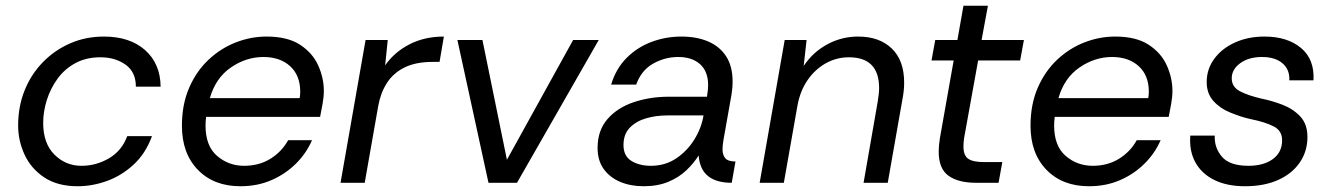

<svg xmlns="http://www.w3.org/2000/svg" viewBox="-20 -635 4629 667"><path d="M250 12Q180 12 134 -18.5Q88 -49 65.5 -97.5Q43 -146 43 -199Q43 -265 65.5 -321Q88 -377 129 -419Q170 -461 224 -484.5Q278 -508 341 -508Q431 -508 484 -461Q537 -414 538 -334H452Q452 -385 416 -410.5Q380 -436 329 -436Q279 -436 241.5 -415.5Q204 -395 179.5 -361Q155 -327 142.5 -287Q130 -247 130 -208Q130 -137 169 -98Q208 -59 263 -59Q314 -59 358.5 -85Q403 -111 422 -162H508Q486 -102 444.5 -63.5Q403 -25 352 -6.5Q301 12 250 12Z M815 12Q723 12 667.5 -45Q612 -102 612 -198Q612 -273 637.5 -331Q663 -389 705.5 -428.5Q748 -468 800 -488Q852 -508 906 -508Q979 -508 1022.5 -479.5Q1066 -451 1085.5 -407.5Q1105 -364 1105 -319Q1105 -299 1100.5 -273.5Q1096 -248 1092 -229H696Q695 -221 694.5 -213.5Q694 -206 694 -199Q694 -128 734 -93.5Q774 -59 828 -59Q880 -59 919.5 -83.5Q959 -108 981 -148H1064Q1044 -102 1007.5 -66Q971 -30 922.5 -9Q874 12 815 12ZM709 -294H1021Q1022 -300 1022.5 -305.5Q1023 -311 1023 -316Q1023 -373 988 -405Q953 -437 895 -437Q835 -437 782 -400.5Q729 -364 709 -294Z M1163 0 1250 -496H1327L1318 -408Q1350 -454 1402.5 -481Q1455 -508 1522 -508L1507 -420H1484Q1424 -420 1385 -400.5Q1346 -381 1324 -346.5Q1302 -312 1294 -267L1247 0Z M1677 0 1569 -496H1656L1741 -80L1971 -496H2060L1776 0Z M2216 12Q2171 12 2135 -3Q2099 -18 2077.5 -47.5Q2056 -77 2056 -121Q2056 -182 2090.5 -221.5Q2125 -261 2181.5 -280Q2238 -299 2303 -299H2436Q2438 -312 2439 -321.5Q2440 -331 2440 -339Q2440 -387 2412 -412Q2384 -437 2336 -437Q2290 -437 2249 -414Q2208 -391 2190 -341H2103Q2120 -397 2157 -434Q2194 -471 2243.5 -489.5Q2293 -508 2347 -508Q2400 -508 2440 -491Q2480 -474 2502.5 -439.5Q2525 -405 2525 -352Q2525 -338 2524 -328.5Q2523 -319 2521 -305L2494 -153Q2492 -142 2491 -133Q2490 -124 2490 -116Q2490 -97 2499.5 -85.5Q2509 -74 2535 -74L2522 0Q2469 0 2440 -23Q2411 -46 2407 -95Q2391 -69 2365 -44Q2339 -19 2302 -3.5Q2265 12 2216 12ZM2241 -59Q2291 -59 2329.5 -85Q2368 -111 2392.5 -151Q2417 -191 2424 -234H2298Q2259 -234 2224.5 -224Q2190 -214 2168 -191.5Q2146 -169 2146 -131Q2146 -93 2173.5 -76Q2201 -59 2241 -59Z M2619 0 2706 -496H2782L2772 -406Q2804 -454 2854 -481Q2904 -508 2961 -508Q3035 -508 3078 -466.5Q3121 -425 3121 -348Q3121 -334 3119.5 -319.5Q3118 -305 3115 -290L3064 0H2980L3029 -281Q3031 -294 3032.5 -306Q3034 -318 3034 -329Q3034 -436 2929 -436Q2886 -436 2848.5 -415Q2811 -394 2785 -356Q2759 -318 2750 -266L2703 0Z M3371 0Q3309 0 3275 -24.5Q3241 -49 3241 -108Q3241 -118 3242 -129.5Q3243 -141 3245 -154L3293 -425H3216L3229 -496H3306L3327 -615H3412L3390 -496H3537L3524 -425H3378L3329 -154Q3328 -146 3327.5 -139Q3327 -132 3327 -126Q3327 -95 3343.5 -83.5Q3360 -72 3397 -72H3462L3449 0Z M3763 12Q3671 12 3615.5 -45Q3560 -102 3560 -198Q3560 -273 3585.5 -331Q3611 -389 3653.5 -428.5Q3696 -468 3748 -488Q3800 -508 3854 -508Q3927 -508 3970.5 -479.5Q4014 -451 4033.5 -407.5Q4053 -364 4053 -319Q4053 -299 4048.5 -273.5Q4044 -248 4040 -229H3644Q3643 -221 3642.5 -213.5Q3642 -206 3642 -199Q3642 -128 3682 -93.5Q3722 -59 3776 -59Q3828 -59 3867.5 -83.5Q3907 -108 3929 -148H4012Q3992 -102 3955.5 -66Q3919 -30 3870.5 -9Q3822 12 3763 12ZM3657 -294H3969Q3970 -300 3970.5 -305.5Q3971 -311 3971 -316Q3971 -373 3936 -405Q3901 -437 3843 -437Q3783 -437 3730 -400.5Q3677 -364 3657 -294Z M4305 12Q4243 12 4199 -9.5Q4155 -31 4133 -70.5Q4111 -110 4115 -164H4200Q4198 -122 4225 -90.5Q4252 -59 4317 -59Q4370 -59 4402 -82.5Q4434 -106 4434 -148Q4434 -181 4404.5 -196Q4375 -211 4326 -221Q4307 -225 4289 -231Q4271 -237 4254 -244Q4219 -258 4195.5 -284Q4172 -310 4172 -350Q4172 -395 4198.5 -431Q4225 -467 4270.5 -487.5Q4316 -508 4373 -508Q4452 -508 4499.5 -468.5Q4547 -429 4543 -356H4459Q4461 -393 4435.5 -415Q4410 -437 4364 -437Q4318 -437 4288.5 -415.5Q4259 -394 4259 -363Q4259 -333 4287.5 -318Q4316 -303 4364 -292Q4399 -285 4435.5 -271Q4472 -257 4497 -230.5Q4522 -204 4522 -159Q4522 -109 4495 -70Q4468 -31 4419.5 -9.5Q4371 12 4305 12Z"/></svg>

Font: Rethink Sans
Style: Italic
Weight: 400
Italic angle: -10°
Designer: The Rethink Sans project authors (Hans Thiessen). DM Sans designed by Colophon Foundry.
Foundry: Rethink Communications LLC
Version: Version 1.001